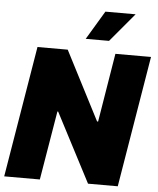

<svg xmlns="http://www.w3.org/2000/svg" viewBox="-62 -1008 875 1060"><g transform="rotate(5 375.5 -477.5)"><path d="M1.4 0 122.2 -727.3H289.8L485.8 -346.6H491.5L554 -727.3H751.4L630.7 0H465.9L267 -382.1H262.8L198.9 0ZM383.5 -795.5 478.7 -954.5H646.3L512.8 -795.5Z"/></g></svg>

Font: Inter P Black
Style: Italic
Weight: 900
Italic angle: -9.40001°
Designer: Rasmus Andersson
Foundry: rsms
Version: Version 3.018;git-588b23468